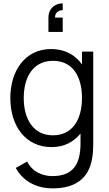

<svg xmlns="http://www.w3.org/2000/svg" viewBox="-20 -840 632 1116"><path d="M344.5 -820.5C303 -820.5 261.5 -793.5 261.5 -737.5V-654.5H344.5V-737.5H300C298 -773.5 332.5 -781.5 344.5 -781.5ZM279.5 15C352.5 15 409 -15 448 -64V-8.5C448.5 118.5 401.5 183.5 284.5 183.5C227.5 183.5 167.5 159 138 99L71.5 136C117.5 220 201.5 255 284.5 255C416.5 255 496.5 199 516 78.5C520.5 51 522 23.5 522 -7.5V-540H456.5V-465.5C417 -521.5 356.5 -555 276.5 -555C128.5 -555 40 -431.5 40 -270.5C40 -108.5 128 15 279.5 15ZM287 -53.5C174.5 -53.5 118 -147.5 118 -270.5C118 -392.5 172.5 -486.5 288.5 -486.5C401 -486.5 456.5 -397.5 456.5 -270.5C456.5 -145.5 402 -53.5 287 -53.5Z"/></svg>

Font: Manrope
Style: Regular
Weight: 400
Designer: Mikhail Sharanda
Foundry: Mikhail Sharanda
Version: Version 4.505